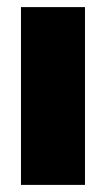

<svg xmlns="http://www.w3.org/2000/svg" viewBox="-20 -520 298 540"><path d="M39 0H219V-500H39Z"/></svg>

Font: Advent Pro Black
Style: Regular
Weight: 900
Version: Version 3.000